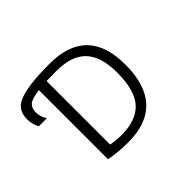

<svg xmlns="http://www.w3.org/2000/svg" viewBox="-147 -1012 1294 1294"><g transform="rotate(-45 500.0 -365.0)"><path d="M160.2 -493.2H83Q60.5 -536.1 60.5 -580.1Q60.5 -639.6 91.3 -672.9Q122.1 -706.1 203.1 -723.1Q284.2 -740.2 432.6 -740.2Q790 -740.2 790 -375Q790 9.8 432.6 9.8Q343.8 9.8 255.9 -5.9V-665Q182.6 -656.2 158.7 -635.3Q134.8 -614.3 134.8 -572.3Q134.8 -533.2 160.2 -493.2ZM335.9 -671.9V-66.4Q380.9 -57.6 432.6 -56.6Q577.1 -56.6 645 -131.8Q712.9 -207 712.9 -375Q712.9 -528.3 644.5 -600.6Q576.2 -672.9 432.6 -672.9Q364.3 -672.9 335.9 -671.9Z"/></g></svg>

Font: Gen Shin Gothic Monospace Normal
Style: Regular
Weight: 350
Designer: [Source Han Sans]
Ryoko NISHIZUKA  (kana & ideographs); Paul D. Hunt (Latin, Greek & Cyrillic); Wenlong ZHANG  (bopomofo
Version: Version 1.002.20150607